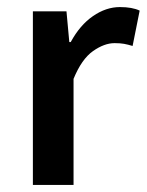

<svg xmlns="http://www.w3.org/2000/svg" viewBox="-20 -523 415 543"><path d="M73 0V-491H168L176 -404H180Q206 -452 243 -477.5Q280 -503 319 -503Q354 -503 375 -493L355 -393Q342 -397 331 -399Q320 -401 304 -401Q275 -401 243 -378.5Q211 -356 188 -300V0Z"/></svg>

Font: TT Toshiba Sans Medium
Style: Regular
Weight: 500
Designer: Paul D. Hunt
Foundry: Toshiba Corporation
Version: Version 2.020;PS 2.000;hotconv 1.0.86;makeotf.lib2.5.63406